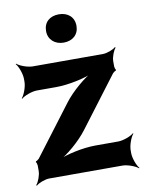

<svg xmlns="http://www.w3.org/2000/svg" viewBox="-86 -807 681 895"><g transform="rotate(-10 254.0 -360.0)"><path d="M277 -194 457 -432C459 -434 469 -442 471 -441L473 -445C470 -446 467 -458 467 -462V-487C467 -506 479 -537 489 -547L486 -550C476 -540 445 -528 426 -528H93C69 -528 32 -542 19 -554L17 -552C29 -539 43 -502 43 -478V-464C43 -440 29 -403 17 -390L19 -388C32 -400 69 -414 93 -414H184C244 -414 326 -432 367 -452L365 -456C325 -436 260 -382 224 -334L46 -99C44 -97 34 -89 32 -90L30 -86C33 -85 36 -73 36 -69V-43C36 -23 24 9 13 20L16 23C27 12 59 0 79 0H425C449 0 486 14 499 26L501 24C489 11 475 -26 475 -50V-64C475 -88 489 -125 501 -138L499 -140C486 -128 449 -114 425 -114H317C257 -114 175 -96 134 -76L136 -72C177 -92 241 -146 277 -194ZM255 -612C298 -612 327 -638 327 -679C327 -720 298 -746 255 -746C212 -746 183 -721 183 -679C183 -639 213 -612 255 -612Z"/></g></svg>

Font: Asimov
Style: Edge
Weight: 500
Designer: Google
Version: Version 2.000980: 2014